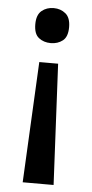

<svg xmlns="http://www.w3.org/2000/svg" viewBox="-53 -578 381 792"><g transform="rotate(5 137.5 -182.5)"><path d="M207 -473Q207 -433 186.5 -417Q166 -401 137 -401Q108 -401 87.5 -417Q67 -433 67 -473Q67 -512 87.5 -529Q108 -546 137 -546Q166 -546 186.5 -529Q207 -512 207 -473ZM97 -319H175L200 181H72Z"/></g></svg>

Font: Noto Sans Thaana Medium
Style: Regular
Weight: 500
Designer: David Williams
Foundry: Google Inc.
Version: Version 3.001; ttfautohint (v1.8.4.7-5d5b)